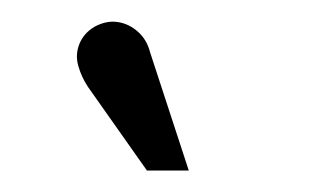

<svg xmlns="http://www.w3.org/2000/svg" viewBox="-20 -762 307 179"><path d="M120 -713Q117 -725 108.5 -732.5Q100 -740 89.5 -741.5Q79 -743 68 -737Q58 -731 54 -721Q50 -711 53 -700.5Q56 -690 62 -681L117 -603H156Z"/></svg>

Font: Advent Pro Medium
Style: Regular
Weight: 500
Designer: VivaRado, Andreas Kalpakidis
Foundry: VivaRado, Andreas Kalpakidis
Version: Version 3.000